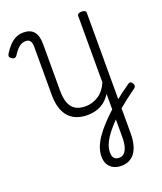

<svg xmlns="http://www.w3.org/2000/svg" viewBox="-253 -1159 1538 1821"><g transform="rotate(-20 516.0 -248.5)"><path d="M650 505Q604 505 570.5 487Q537 469 519 436.5Q501 404 501 359Q501 312 518.5 265Q536 218 569 170.5Q602 123 645.5 75.5Q689 28 739 -18Q771 -47 809.5 -78.5Q848 -110 890 -141.5Q932 -173 974 -202Q989 -213 1000 -210Q1011 -207 1021 -190Q1030 -176 1028 -164.5Q1026 -153 1014 -144Q965 -109 919.5 -74Q874 -39 836 -7Q798 25 770 53Q731 92 698.5 129.5Q666 167 641 204Q616 241 603 278Q590 315 590 351Q590 387 606.5 406.5Q623 426 657 426Q687 426 707.5 406Q728 386 739 347.5Q750 309 750 254V-185Q731 -154 706.5 -130Q682 -106 652.5 -90Q623 -74 588 -65.5Q553 -57 515 -57Q455 -57 407 -75Q359 -93 326 -129.5Q293 -166 275.5 -222Q258 -278 258 -354V-836Q258 -878 244 -898Q230 -918 199 -918Q176 -918 155 -908Q134 -898 113.5 -876Q93 -854 71 -820Q62 -805 48 -803Q34 -801 18 -812Q1 -823 -0.5 -835.5Q-2 -848 8 -863Q34 -905 63.5 -936Q93 -967 128 -984.5Q163 -1002 206 -1002Q278 -1002 312 -959.5Q346 -917 346 -836V-362Q346 -285 366 -236Q386 -187 425.5 -164.5Q465 -142 521 -142Q561 -142 595.5 -153Q630 -164 659.5 -184Q689 -204 711.5 -233.5Q734 -263 750 -300V-971Q750 -985 761 -992Q772 -999 794 -999Q815 -999 826 -992Q837 -985 837 -971V245Q837 308 824.5 356.5Q812 405 788.5 438Q765 471 730 488Q695 505 650 505Z"/></g></svg>

Font: Playwrite PL
Style: Regular
Weight: 400
Designer: Veronika Burian, José Scaglione
Foundry: TypeTogether
Version: Version 1.002